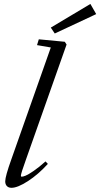

<svg xmlns="http://www.w3.org/2000/svg" viewBox="-20 -920 497 952"><path d="M251.5 -753.9 231.9 -783.2 428.2 -900.4 457 -850.1ZM37.1 11.2Q22.5 11.2 14.2 2.7Q5.9 -5.9 5.9 -21Q5.9 -45.4 36.6 -130.9L231.9 -684.6L163.6 -696.3L172.4 -725.1L301.3 -712.9L310.1 -699.2L108.4 -127.9Q83.5 -59.6 83.5 -47.9Q83.5 -43.9 87.9 -43.9Q94.2 -43.9 107.2 -49.1Q120.1 -54.2 147.2 -72.8Q174.3 -91.3 205.6 -119.6L217.3 -107.4Q169.9 -55.2 118.7 -22Q67.4 11.2 37.1 11.2Z"/></svg>

Font: Elstob 14pt
Style: Italic
Weight: 400
Italic angle: -20°
Designer: Peter S. Baker
Version: Version 1.015